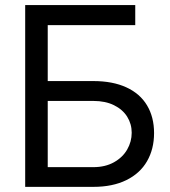

<svg xmlns="http://www.w3.org/2000/svg" viewBox="-20 -727 662 747"><path d="M78 -707.2H506.2V-629.1H165.7V-411.6H343.2Q418.5 -411.6 471.7 -387.1Q524.9 -362.6 552.1 -317Q579.4 -271.4 579.4 -209.3Q579.4 -147.1 552.1 -99.8Q524.9 -52.5 471.5 -26.2Q418.2 0 343.2 0H78ZM492.4 -210.6Q492.4 -244.8 474.8 -273Q457.2 -301.1 423.5 -317.7Q389.8 -334.3 343.2 -334.3H165.7V-76.7H343.2Q389.2 -76.7 423.2 -95.6Q457.2 -114.6 474.8 -145.2Q492.4 -175.8 492.4 -210.6Z"/></svg>

Font: Pretendard Variable
Style: Regular
Weight: 400
Designer: Base glyphs from Inter by Rasmus Andersson; Hangul glyphs from Noto Sans CJK(Source Han Sans) by Jang Soo-young and Kang
Foundry: Kil Hyung-jin
Version: Version 1.100;FEAKit 1.0